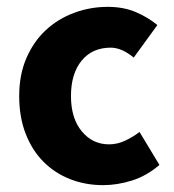

<svg xmlns="http://www.w3.org/2000/svg" viewBox="-20 -528 507 560"><path d="M281 12Q229 12 184.5 -5.5Q140 -23 107 -56Q74 -89 55 -137.5Q36 -186 36 -248Q36 -310 57 -358.5Q78 -407 113.5 -440Q149 -473 196 -490.5Q243 -508 294 -508Q340 -508 375.5 -493Q411 -478 439 -455L370 -360Q335 -389 303 -389Q249 -389 218 -351Q187 -313 187 -248Q187 -183 218.5 -145Q250 -107 298 -107Q322 -107 344.5 -117.5Q367 -128 387 -143L445 -47Q408 -15 365 -1.5Q322 12 281 12Z"/></svg>

Font: hySource Sans Pro
Style: Bold
Weight: 700
Designer: Paul D. Hunt
Foundry: Adobe Systems Incorporated
Version: Version 2.021;PS 2.000;hotconv 1.0.86;makeotf.lib2.5.63406